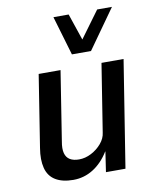

<svg xmlns="http://www.w3.org/2000/svg" viewBox="-84 -808 716 882"><g transform="rotate(-10 273.5 -367.0)"><path d="M187 9Q136 9 104 -10.5Q72 -30 62 -69Q52 -108 61 -162L114 -498H216L165 -174Q159 -141 164.5 -120Q170 -99 186.5 -89Q203 -79 229 -79Q258 -79 286 -93.5Q314 -108 334 -131.5Q354 -155 357 -182L407 -498H510L431 0H340L354 -94H353Q322 -44 279.5 -17.5Q237 9 187 9ZM280 -560 226 -743H297L339 -619L430 -743H499L369 -560Z"/></g></svg>

Font: Nunito Sans 7pt Condensed SemiBold
Style: Italic
Weight: 600
Width: 3
Italic angle: -9°
Designer: Vernon Adams
Foundry: Vernon Adams
Version: Version 3.101;gftools[0.9.27]